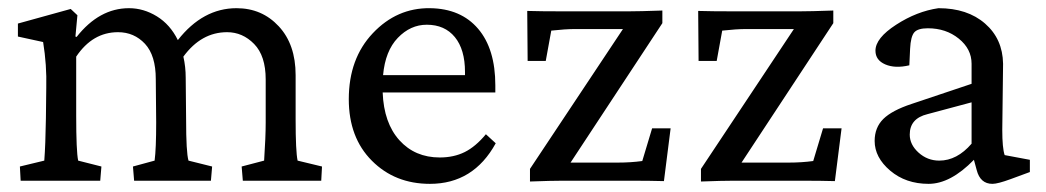

<svg xmlns="http://www.w3.org/2000/svg" viewBox="-20 -448 2594 476"><path d="M31.2 0 29.3 -35.2 89.8 -49.8Q92.8 -88.9 93.8 -154.3L94.7 -230.5Q96.2 -286.6 86.9 -343.8L24.4 -357.4V-389.6L155.3 -425.8L171.9 -410.2L167 -357.4L169.9 -356.4Q226.1 -427.7 299.8 -427.7Q335.9 -427.7 368.9 -407.5Q401.9 -387.2 420.9 -348.6Q482.9 -427.7 566.4 -427.7Q629.4 -427.7 671.1 -382.8Q712.9 -337.9 712.9 -261.7V-151.4Q712.9 -72.8 717.8 -49.8L778.3 -35.2L776.4 0H582L579.1 -35.2L634.8 -49.8Q638.7 -108.4 638.7 -144.5V-251Q638.7 -309.6 610.1 -338.9Q581.5 -368.2 543 -368.2Q479 -368.2 434.6 -307.6Q440.4 -282.7 440.4 -254.9L441.4 -151.4Q441.4 -70.3 447.3 -49.8L505.9 -35.2L502.9 0H312.5L309.6 -35.2L363.3 -49.8Q367.2 -79.1 367.2 -144.5L366.2 -252Q366.2 -310.5 339.4 -339.4Q312.5 -368.2 272.5 -368.2Q209.5 -368.2 168.9 -307.6V-161.1Q168.9 -72.8 173.8 -49.8L231.4 -35.2L228.5 0Z M1045.9 7.8Q959 7.8 901.9 -49.6Q844.7 -106.9 844.7 -202.1Q844.7 -302.7 904.3 -365.7Q963.9 -428.7 1045.9 -427.7Q1122.6 -426.8 1165.3 -376.7Q1208 -326.7 1208 -236.3V-218.8H928.7Q931.6 -143.1 970.2 -100.3Q1008.8 -57.6 1070.3 -57.6Q1105 -57.6 1132.1 -71Q1159.2 -84.5 1184.6 -115.2L1209 -92.8Q1153.8 7.8 1045.9 7.8ZM1038.1 -386.7Q997.6 -386.7 966.3 -354.2Q935.1 -321.8 929.7 -261.7H1132.8V-269.5Q1132.8 -325.2 1107.7 -356Q1082.5 -386.7 1038.1 -386.7Z M1622.1 -421.9V-390.6L1394.5 -44.9H1511.7Q1543.5 -44.9 1572.3 -48.8L1596.7 -129.9H1642.6L1626 1Q1593.8 0 1537.1 0H1376Q1346.7 0 1293.9 2V-29.3L1524.4 -376H1406.2Q1381.8 -376 1346.7 -372.1L1333 -296.9H1288.1L1287.1 -420.9Q1319.3 -419.9 1374 -419.9H1538.1Q1565.4 -419.9 1622.1 -421.9Z M2045.9 -421.9V-390.6L1818.4 -44.9H1935.5Q1967.3 -44.9 1996.1 -48.8L2020.5 -129.9H2066.4L2049.8 1Q2017.6 0 1960.9 0H1799.8Q1770.5 0 1717.8 2V-29.3L1948.2 -376H1830.1Q1805.7 -376 1770.5 -372.1L1756.8 -296.9H1711.9L1710.9 -420.9Q1743.2 -419.9 1797.9 -419.9H1961.9Q1989.3 -419.9 2045.9 -421.9Z M2282.2 7.8Q2225.6 7.8 2187 -24.9Q2148.4 -57.6 2148.4 -98.6Q2148.4 -131.8 2169.9 -153.1Q2191.4 -174.3 2240.2 -190.4L2388.7 -240.2V-290Q2388.7 -326.7 2356.9 -352.3Q2325.2 -377.9 2280.3 -377.9Q2255.4 -377.9 2246.6 -367.7Q2237.8 -357.4 2236.3 -327.1L2234.4 -286.1Q2199.2 -277.8 2174.8 -288.3Q2150.4 -298.8 2150.4 -322.3Q2150.4 -353.5 2201.7 -386.7Q2252.9 -419.9 2306.6 -427.7Q2378.4 -427.7 2422.1 -389.6Q2465.8 -351.6 2466.8 -290L2464.8 -126Q2464.8 -81.1 2470.7 -63.5L2533.2 -51.8V-21.5L2485.4 -3.9Q2453.6 7.8 2440.4 7.8Q2410.2 7.8 2401.4 -26.4L2394.5 -51.8Q2336.4 7.8 2282.2 7.8ZM2308.6 -49.8Q2352.5 -49.8 2388.7 -91.8V-194.3L2279.3 -165Q2235.4 -154.3 2235.4 -114.3Q2235.4 -89.4 2257.3 -69.6Q2279.3 -49.8 2308.6 -49.8Z"/></svg>

Font: Crimson Pro
Style: Regular
Weight: 400
Designer: Jacques Le Bailly
Foundry: Baron von Fonthausen
Version: Version 1.003